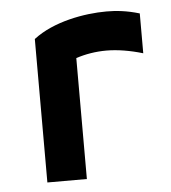

<svg xmlns="http://www.w3.org/2000/svg" viewBox="-42 -514 493 552"><g transform="rotate(-5 205.0 -237.5)"><path d="M73 -414V0H187V-349C214 -358 244 -363 275 -363C307 -363 343 -357 380 -346V-461C343 -472 313 -475 285 -475C221 -475 131 -459 73 -414Z"/></g></svg>

Font: KT Kiyosuna Sans Bold
Style: Regular
Weight: 700
Designer: [Zen Kaku Gothic] Yoshimichi Ohira
Version: Version 1.010;Glyphs 3.1.2 (3151)